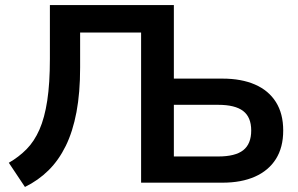

<svg xmlns="http://www.w3.org/2000/svg" viewBox="-20 -725 1184 762"><path d="M79 17 15 -79Q55 -102 85.5 -133Q116 -164 136.5 -210.5Q157 -257 167.5 -325.5Q178 -394 178 -491V-705H670V-413H863Q938 -413 992 -389.5Q1046 -366 1075 -320Q1104 -274 1104 -207Q1104 -140 1075 -94Q1046 -48 992 -24Q938 0 863 0H540V-596H298V-457Q298 -357 283.5 -280Q269 -203 241 -146Q213 -89 172.5 -49Q132 -9 79 17ZM670 -104H846Q914 -104 945.5 -129Q977 -154 977 -207Q977 -260 945 -284.5Q913 -309 846 -309H670Z"/></svg>

Font: Nunito Sans 11pt
Style: Bold
Weight: 700
Version: Version 3.101;gftools[0.9.27]